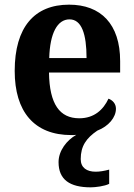

<svg xmlns="http://www.w3.org/2000/svg" viewBox="-20 -569 574 823"><path d="M369 234C389 234 429 229 448 219V158C426 164 407 167 390 167C352 167 326 150 326 113C326 57 350 23 397 -9C446 -28 477 -66 477 -103C477 -125 462 -140 445 -146C423 -99 384 -62 320 -62C236 -62 192 -122 190 -258H495V-307C495 -466 412 -549 276 -549C128 -549 43 -453 43 -265C43 -91 126 10 286 10C293 10 301 10 307 9C266 32 231 77 231 126C231 201 279 234 369 234ZM351 -320H191C194 -427 226 -486 278 -486C330 -486 351 -423 351 -320Z"/></svg>

Font: Noto Serif Hebrew SemiCondensed
Style: Bold
Weight: 700
Width: 4
Designer: Monotype Design Team
Foundry: Monotype Imaging Inc.
Version: Version 2.004